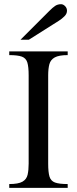

<svg xmlns="http://www.w3.org/2000/svg" viewBox="-20 -912 373 932"><path d="M308.6 0H24.9V-18.6Q68.8 -18.6 88.9 -30Q108.9 -41.5 114 -63.7Q119.1 -85.9 119.1 -117.7V-545.9Q119.1 -587.4 112.8 -608.4Q106.4 -629.4 86.4 -637Q66.4 -644.5 24.9 -644.5V-662.6H308.6V-644.5Q266.1 -644.5 245.8 -633.3Q225.6 -622.1 219.7 -600.3Q213.9 -578.6 213.9 -545.9V-117.7Q213.9 -76.2 220.2 -54.9Q226.6 -33.7 246.8 -26.1Q267.1 -18.6 308.6 -18.6ZM305.2 -859.9Q305.2 -845.2 292.7 -832.8Q280.3 -820.3 264.6 -810.5L120.1 -719.2H79.6L218.8 -858.4Q236.3 -876 248.3 -883.8Q260.3 -891.6 276.4 -891.6Q286.6 -891.6 295.9 -882.3Q305.2 -873 305.2 -859.9Z"/></svg>

Font: Awami Nastaliq
Style: Regular
Weight: 400
Designer: Peter Martin, SIL International
Foundry: SIL International
Version: Version 3.100